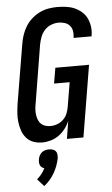

<svg xmlns="http://www.w3.org/2000/svg" viewBox="-64 -785 628 1079"><g transform="rotate(-5 250.0 -245.0)"><path d="M151 8Q125 8 101.5 -0.5Q78 -9 62 -27.5Q46 -46 38 -69.5Q30 -93 27 -118Q24 -143 26 -169Q28 -195 32 -222L88 -556Q92 -581 100.5 -605.5Q109 -630 123 -652.5Q137 -675 157.5 -693Q178 -711 201.5 -722.5Q225 -734 250.5 -738.5Q276 -743 301 -743Q327 -743 352 -739.5Q377 -736 398.5 -726.5Q420 -717 438 -701.5Q456 -686 466.5 -664.5Q477 -643 480.5 -618Q484 -593 480 -568L479 -562H378V-565Q381 -583 378 -600.5Q375 -618 364 -631Q353 -644 336 -649.5Q319 -655 301 -655Q280 -655 258.5 -646.5Q237 -638 222 -621.5Q207 -605 199 -584Q191 -563 187 -542L132 -207Q129 -192 128.5 -177Q128 -162 130 -148Q132 -134 137.5 -120.5Q143 -107 153 -97.5Q163 -88 177 -84Q191 -80 206 -80Q225 -80 244 -87Q263 -94 278 -108.5Q293 -123 300.5 -141.5Q308 -160 311 -179L334 -316H246L261 -404H451L384 0H291L307 -101Q298 -78 282 -57Q266 -36 245 -21Q224 -6 199.5 1Q175 8 151 8ZM141 253 104 212Q118 200 130 185Q142 170 150 153Q143 151 136.5 146.5Q130 142 127 135Q124 128 123 119.5Q122 111 124 103Q125 92 130 81.5Q135 71 143.5 63.5Q152 56 163 53Q174 50 185 50Q196 50 206 53Q216 56 222.5 63.5Q229 71 230 81.5Q231 92 230 103Q226 124 218.5 144.5Q211 165 200 184.5Q189 204 174 221.5Q159 239 141 253Z"/></g></svg>

Font: Iosevka Curly Semibold
Style: Italic
Weight: 600
Italic angle: -9°
Monospace: yes
Designer: Belleve Invis
Foundry: Belleve Invis
Version: Version 22.1.2; ttfautohint (v1.8.4)